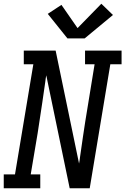

<svg xmlns="http://www.w3.org/2000/svg" viewBox="-30 -1005 669 1025"><path d="M-10 0V-74H50L148 -662H97V-735H267L392 -132Q394 -141 395 -149Q396 -157 397 -165L413 -276Q419 -317 425.5 -358.5Q432 -400 439 -441L475 -662H424V-735H619V-662H559L449 0H342L217 -603Q215 -594 214 -586Q213 -578 212 -570L196 -459Q190 -418 183.5 -376.5Q177 -335 171 -294L134 -74H185V0ZM422 -800H330L225 -931L298 -979L384 -855L511 -985L573 -925Z"/></svg>

Font: Iosevka Slab Extended
Style: Italic
Weight: 400
Width: 7
Italic angle: -9°
Monospace: yes
Designer: Belleve Invis
Foundry: Belleve Invis
Version: Version 11.1.0; ttfautohint (v1.8.3)